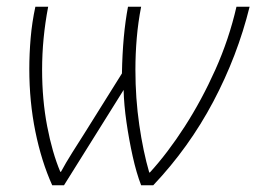

<svg xmlns="http://www.w3.org/2000/svg" viewBox="-20 -550 761 570"><path d="M135 0Q103 -71 85 -159.5Q67 -248 67 -345Q67 -390 71 -437Q75 -484 85 -530H123Q105 -436 105 -343Q105 -254 120 -175.5Q135 -97 159 -40H161Q175 -66 194.5 -97Q214 -128 230 -153L342 -332Q344 -446 360 -530H399Q390 -484 386 -437Q382 -390 382 -343Q382 -258 393.5 -179Q405 -100 423 -38H425Q478 -96 528.5 -174.5Q579 -253 619.5 -343.5Q660 -434 682 -530H721Q685 -384 613 -248Q541 -112 435 0H399Q385 -36 374 -85.5Q363 -135 355.5 -187Q348 -239 347 -283L170 0Z"/></svg>

Font: Noto Sans Disp ExtLt
Style: Italic
Weight: 200
Italic angle: -12°
Designer: Monotype Design Team
Foundry: Monotype Imaging Inc.
Version: Version 2.000;GOOG;noto-source:20170915:90ef993387c0